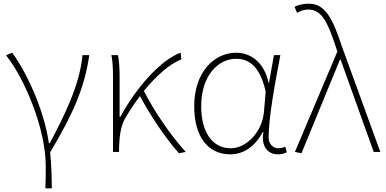

<svg xmlns="http://www.w3.org/2000/svg" viewBox="-20 -827 2101 1045"><path d="M227 198H262C262 136 259 62 253 2C379 -209 440 -349 466 -527H429C414 -364 331 -199 251 -48H246C221 -224 127 -432 46 -540L13 -526C113 -401 229 -129 229 78C229 125 229 147 227 198Z M991 0C904 -95 816 -228 763 -332C834 -419 906 -480 967 -504L963 -540C858 -503 723 -354 635 -191H631V-409C631 -453 628 -503 622 -527H586C595 -486 595 -438 595 -396V0H628V-24C630 -85 637 -144 664 -188C689 -230 715 -269 742 -304C795 -203 884 -70 954 7Z M1233 13C1306 13 1367 -29 1411 -109H1414C1399 -29 1439 13 1492 13C1515 13 1530 7 1541 2L1533 -28C1523 -24 1508 -20 1495 -20C1466 -20 1442 -44 1442 -79C1442 -188 1477 -375 1506 -527H1471L1444 -376H1442C1416 -496 1337 -540 1266 -540C1145 -540 1037 -434 1037 -249C1037 -74 1119 13 1233 13ZM1236 -20C1134 -20 1075 -110 1075 -249C1075 -414 1166 -507 1265 -507C1318 -507 1392 -485 1426 -328L1417 -222C1409 -112 1323 -20 1236 -20Z M1621 7 1830 -502H1834L2014 0H2050L1841 -574C1792 -722 1752 -807 1661 -807C1628 -807 1601 -799 1583 -790L1597 -757C1612 -766 1632 -775 1658 -775C1731 -775 1764 -705 1807 -574L1816 -546L1585 0Z"/></svg>

Font: Genne Gothic ExtraLight
Style: Regular
Weight: 250
Designer: Ryoko NISHIZUKA (kana & ideographs); Paul D. Hunt (Latin, Greek & Cyrillic); Wenlong ZHANG (bopomofo); Sandoll Communica
Foundry: Adobe Systems Incorporated
Version: Version 1.004;PS 1.004;hotconv 16.6.51;makeotf.lib2.5.65220